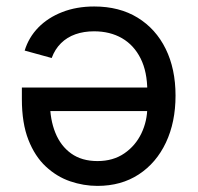

<svg xmlns="http://www.w3.org/2000/svg" viewBox="-20 -578 623 604"><path d="M276.4 -557.6Q355.5 -557.6 412.8 -522.5Q470.2 -487.3 501.2 -424.3Q532.2 -361.3 532.2 -277.3Q532.2 -193.8 502 -129.6Q471.7 -65.4 416.5 -29.3Q361.3 6.8 286.6 6.8Q243.2 6.8 200.9 -7.6Q158.7 -22 124.3 -54Q89.8 -85.9 69.3 -138.2Q48.8 -190.4 48.8 -266.1V-302.7H472.7V-228.5H96.2L137.2 -255.9Q137.2 -202.1 154.1 -160.4Q170.9 -118.7 204.1 -95Q237.3 -71.3 286.6 -71.3Q335.9 -71.3 371.1 -95.5Q406.2 -119.6 424.8 -158.4Q443.4 -197.3 443.4 -241.7V-291Q443.4 -352.1 422.4 -394Q401.4 -436 363.8 -457.8Q326.2 -479.5 275.9 -479.5Q243.7 -479.5 217.3 -470.2Q190.9 -460.9 171.9 -442.1Q152.8 -423.3 142.6 -395.5L57.6 -418.9Q70.3 -460.4 100.6 -491.5Q130.9 -522.5 175.8 -540Q220.7 -557.6 276.4 -557.6Z"/></svg>

Font: Atlassian Sans
Style: Regular
Weight: 400
Designer: Rasmus Andersson
Foundry: Modifications by Atlassian Pty Ltd, manufactured by rsms
Version: Version 4.001;git-9221beed3